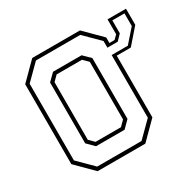

<svg xmlns="http://www.w3.org/2000/svg" viewBox="-153 -864 1040 1028"><g transform="rotate(-30 367.0 -350.0)"><path d="M620.5 -677.5H734.5V-578L653 -484.5H566V-103L463 0H168L65 -103V-597L168 -700H463L566 -597V-563H598L620.5 -585.5ZM178.5 -22.5H452.5L544 -113.5V-501H644L715 -581.5V-660H640V-580L608 -546.5H544V-587.5L452.5 -678.5H178.5L87 -587.5V-113.5ZM227.5 -120 185 -162.5V-538.5L227.5 -580.5H404L446.5 -538.5V-162.5L404 -120ZM237 -141.5H394L424.5 -172V-528L394 -558.5H237L206.5 -528V-172Z"/></g></svg>

Font: Tourney Expanded ExtraLight
Style: Regular
Weight: 200
Width: 7
Designer: Tyler Finck
Foundry: Etcetera Type Co
Version: Version 1.010; ttfautohint (v1.8.3)